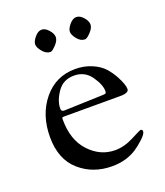

<svg xmlns="http://www.w3.org/2000/svg" viewBox="-125 -727 715 832"><g transform="rotate(-20 233.0 -311.5)"><path d="M116 -591C116 -581.7 121.3 -570.5 132 -557.5C142.7 -544.5 154.7 -538 168 -538C173.3 -538 181.8 -544.2 193.5 -556.5C205.2 -568.8 211 -580.3 211 -591C211 -601.7 205.8 -612.8 195.5 -624.5C185.2 -636.2 174.5 -642 163.5 -642C152.5 -642 141.8 -635.8 131.5 -623.5C121.2 -611.2 116 -600.3 116 -591ZM276 -591C276 -581.7 281.2 -570.5 291.5 -557.5C301.8 -544.5 313.7 -538 327 -538C333 -538 341.8 -544.2 353.5 -556.5C365.2 -568.8 371 -580.3 371 -591C371 -601.7 365.8 -612.8 355.5 -624.5C345.2 -636.2 334.5 -642 323.5 -642C312.5 -642 301.8 -635.8 291.5 -623.5C281.2 -611.2 276 -600.3 276 -591ZM100.5 -35C141.5 1 191.3 19 250 19C293.3 19 331 8.7 363 -12C376.3 -20.7 390.3 -31.8 405 -45.5C419.7 -59.2 427 -70 427 -78C427 -84 423.7 -87 417 -87C415.7 -87 400.5 -79.5 371.5 -64.5C342.5 -49.5 314 -42 286 -42C240.7 -42 201.2 -60 167.5 -96C133.8 -132 117 -181.3 117 -244C117 -249.3 117.5 -252.5 118.5 -253.5C119.5 -254.5 122.7 -255 128 -255H385C412.3 -255 426 -261 426 -273C426 -287 418.7 -307.7 404 -335C395.3 -351 384.7 -366.2 372 -380.5C359.3 -394.8 341.5 -407 318.5 -417C295.5 -427 270 -432 242 -432C182 -432 133.2 -409 95.5 -363C57.8 -317 39 -259.8 39 -191.5C39 -123.2 59.5 -71 100.5 -35ZM136 -279C127.3 -279 123 -283.7 123 -293C123 -316.3 132 -341.2 150 -367.5C168 -393.8 193.7 -407 227 -407C260.3 -407 286.3 -393.7 305 -367C323.7 -340.3 333 -317 333 -297C333 -292.3 331.8 -289.2 329.5 -287.5C327.2 -285.8 321.3 -285 312 -285Z"/></g></svg>

Font: Sorts Mill Goudy
Style: Regular
Weight: 400
Version: Version 003.101